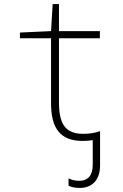

<svg xmlns="http://www.w3.org/2000/svg" viewBox="-20 -683 603 944"><path d="M387 10C406 10 422 8 436 6V128C436 178 413 206 370 206C348 206 331 201 317 194V230C329 236 346 241 372 241C435 241 472 200 472 130V-38C449 -30 421 -25 389 -25C297 -25 270 -79 270 -181V-495H471V-530H270V-663H239L231 -530L78 -523V-495H231V-175C231 -55 274 10 387 10Z"/></svg>

Font: Noto Sans Mono SemiCondensed ExtraLight
Style: Regular
Weight: 200
Width: 4
Designer: Monotype Design Team
Foundry: Monotype Imaging Inc.
Version: Version 2.014